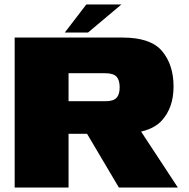

<svg xmlns="http://www.w3.org/2000/svg" viewBox="-20 -844 852 864"><path d="M46 0H288.5V-242H519Q652.5 -242 706.8 -300.2Q761 -358.5 761 -454.5Q761 -552 709.8 -613.5Q658.5 -675 531.5 -675H46ZM515 0H780.5L571.5 -318L330 -312.5ZM288.5 -388.5V-514.5H453.5Q489.5 -514.5 504 -499.2Q518.5 -484 518.5 -451Q518.5 -418.5 504.2 -403.5Q490 -388.5 453.5 -388.5ZM271.5 -697.5H376L526.5 -824H368.5Z"/></svg>

Font: Anybody SemiExpanded Black
Style: Regular
Weight: 900
Width: 6
Version: Version 1.113;gftools[0.9.25]